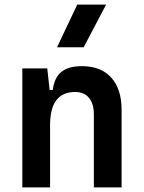

<svg xmlns="http://www.w3.org/2000/svg" viewBox="-20 -815 626 835"><path d="M388.2 0V-317.4Q388.2 -364.3 366.9 -389.6Q345.7 -415 306.6 -415Q197.8 -415 197.8 -271.5V0H77.1V-517.6H185.5L195.8 -423.8H209.5Q215.8 -476.1 246.1 -501.7Q276.4 -527.3 336.9 -527.3Q418.9 -527.3 463.9 -477.5Q508.8 -427.7 508.8 -336.9V0ZM228 -609.4 315.9 -794.9H441.4L343.8 -609.4Z"/></svg>

Font: Cascadia Mono NF SemiBold
Style: Regular
Weight: 600
Monospace: yes
Designer: Aaron Bell
Foundry: Saja Typeworks
Version: Version 2404.023; ttfautohint (v1.8.4)